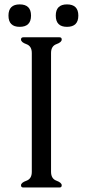

<svg xmlns="http://www.w3.org/2000/svg" viewBox="-20 -832 384 852"><path d="M206.5 -596.7V-69.8Q206.5 -39.1 230.2 -30.3Q253.9 -21.5 253.9 -9.8Q253.9 0 244.1 0H83.5Q73.2 0 73.2 -9.8Q73.2 -21.5 97.2 -30Q121.1 -38.6 121.1 -69.3V-596.7Q121.1 -627.4 97.2 -636Q73.2 -644.5 73.2 -656.7Q73.2 -666.5 83.5 -666.5H244.1Q253.9 -666.5 253.9 -656.7Q253.9 -644.5 230.2 -636Q206.5 -627.4 206.5 -596.7ZM277.3 -812.5Q327.6 -812.5 327.6 -762.7Q327.6 -712.9 277.3 -712.9Q227.5 -712.9 227.5 -762.7Q227.5 -812.5 277.3 -812.5ZM67.4 -812.5Q117.7 -812.5 117.7 -762.7Q117.7 -712.9 67.4 -712.9Q17.6 -712.9 17.6 -762.7Q17.6 -812.5 67.4 -812.5Z"/></svg>

Font: Caudex
Style: Regular
Weight: 400
Version: Version 1.01